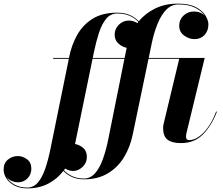

<svg xmlns="http://www.w3.org/2000/svg" viewBox="-214 -780 1231 1060"><path d="M983.5 -163Q955 -88 907.5 -39Q860 10 785 10Q735 10 710.8 -9Q686.5 -28 686.5 -73Q686.5 -83.5 689 -95L775.5 -455.5H606L519 -38.5Q504.5 33 469.8 89.2Q435 145.5 380.2 177.8Q325.5 210 250.5 210Q211.5 210 182.8 196.8Q154 183.5 136 163.5Q102 208 52 234Q2 260 -63.5 260Q-104 260 -133.2 244.8Q-162.5 229.5 -178.2 205.8Q-194 182 -194 156Q-194 120.5 -170 101Q-146 81.5 -115.5 81.5Q-89.5 81.5 -65.2 99Q-41 116.5 -41 151Q-41 183 -62.2 204.8Q-83.5 226.5 -114.5 226.5Q-131.5 226.5 -148.5 219.2Q-165.5 212 -177 198.5Q-163 223 -133.5 239.2Q-104 255.5 -63.5 255.5Q-28.5 255.5 -4.2 226.8Q20 198 36.5 149Q53 100 65 40L166 -455.5H79.5V-460H167V-461.5Q180.5 -531 212.2 -587.2Q244 -643.5 298 -676.8Q352 -710 432 -710Q475.5 -710 505 -696Q534.5 -682 552 -662.5Q589 -707 643.5 -733.5Q698 -760 769.5 -760Q831.5 -760 868 -740.2Q904.5 -720.5 920.5 -693.8Q936.5 -667 936.5 -646Q936.5 -609.5 915.2 -586.8Q894 -564 860 -564Q830 -564 802.8 -583.5Q775.5 -603 775.5 -638.5Q775.5 -672 799.5 -694.2Q823.5 -716.5 856.5 -716.5Q893 -716.5 915.5 -694.5Q899 -718.5 863.8 -737Q828.5 -755.5 770.5 -755.5Q732.5 -755.5 704.2 -726.8Q676 -698 656 -649Q636 -600 623.5 -540L607 -460H916L815 -43.5Q813 -35.5 813 -25Q813 -6.5 830.5 -6.5Q870 -6.5 911 -49Q952 -91.5 979.5 -164.5ZM304 -490 298 -460H474L484.5 -511.5Q485 -514 485.5 -516Q460 -521 439.5 -539.8Q419 -558.5 419 -588.5Q419 -620.5 442.2 -643.5Q465.5 -666.5 497 -666.5Q521.5 -666.5 544.5 -652.5Q547 -656 549.5 -659Q532.5 -678.5 503.5 -692Q474.5 -705.5 433 -705.5Q396.5 -705.5 372.5 -676.8Q348.5 -648 332.5 -599Q316.5 -550 304 -490ZM190 164Q168 164 145.5 150.5Q142 155 139 159.5Q156.5 179.5 184.5 192.5Q212.5 205.5 250 205.5Q285 205.5 310.5 176.8Q336 148 353.8 99Q371.5 50 383.5 -10L473 -455.5H297L201 11.5Q200.5 13.5 200 15Q224 19 244.8 36.2Q265.5 53.5 265.5 86Q265.5 119.5 241.5 141.8Q217.5 164 190 164Z"/></svg>

Font: Bodoni* 36pt
Style: Bold Italic
Weight: 700
Italic angle: -13°
Version: Version 2.3